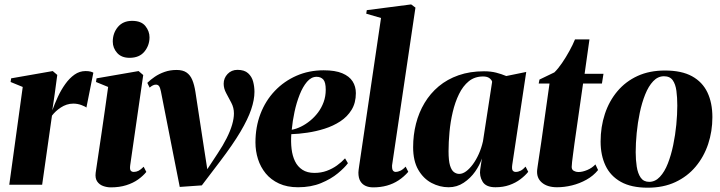

<svg xmlns="http://www.w3.org/2000/svg" viewBox="-20 -837 3264 870"><path d="M22 0 83 -443 28 -465.5 30.5 -482 219 -515 239.5 -497.5 227.5 -408.5 217 -337Q228 -367.5 242.5 -398.8Q257 -430 275.8 -456.2Q294.5 -482.5 317.5 -498.8Q340.5 -515 367.5 -515Q382 -515 390.8 -512.5Q399.5 -510 403 -507.5L371.5 -349.5Q368 -353.5 350 -360.5Q332 -367.5 312 -367.5Q296.5 -367.5 282.2 -362.8Q268 -358 255.8 -350Q243.5 -342 233.2 -332.5Q223 -323 215.5 -313L171 0Z M482 12Q464.5 12 447.2 5.8Q430 -0.5 420.2 -15Q410.5 -29.5 413.5 -54Q414 -59 417.8 -83.2Q421.5 -107.5 427.2 -146.5Q433 -185.5 440.2 -234Q447.5 -282.5 455 -336.2Q462.5 -390 470 -443L415 -465.5L417.5 -482L608 -515L629 -497L570 -88.5Q567.5 -70 572.2 -64Q577 -58 586 -58Q597.5 -58 607.8 -63.2Q618 -68.5 631 -81.5L643 -58Q628 -39.5 605.5 -23.5Q583 -7.5 552.2 2.2Q521.5 12 482 12ZM567 -575Q530.5 -575 510.8 -597.2Q491 -619.5 491 -648.5Q491 -687 514.2 -714.8Q537.5 -742.5 578.5 -742.5Q620 -742.5 638.8 -719Q657.5 -695.5 657.5 -668Q657.5 -631.5 634.5 -603.2Q611.5 -575 567 -575Z M709 -423.5Q705.5 -440.5 700.5 -447Q695.5 -453.5 686.5 -453.5Q679.5 -453.5 672.8 -450.2Q666 -447 658 -440L647.5 -461.5Q662 -476 681.5 -489.2Q701 -502.5 725.8 -511.2Q750.5 -520 780.5 -520Q808.5 -520 825.2 -508.5Q842 -497 851.2 -475Q860.5 -453 865.5 -420.5L904.5 -165.5L920.5 -62.5L889.5 -25L966.5 -142Q990.5 -178 1007 -210.8Q1023.5 -243.5 1031.8 -272Q1040 -300.5 1040 -323Q1040 -349 1028.2 -371.2Q1016.5 -393.5 1005 -414.8Q993.5 -436 993.5 -457.5Q993.5 -483 1011.2 -501.8Q1029 -520.5 1056 -520.5Q1087.5 -520.5 1104.2 -505.2Q1121 -490 1127 -467.2Q1133 -444.5 1133 -421Q1133 -385 1118.2 -341.2Q1103.5 -297.5 1069.5 -240Q1035.5 -182.5 977 -105.5L894.5 3L794.5 10L764.5 -141.5Z M1556.5 -97.5Q1542 -77.5 1511 -51.8Q1480 -26 1434.5 -7.2Q1389 11.5 1330.5 11.5Q1281 11.5 1244.2 -5.5Q1207.5 -22.5 1184 -51.2Q1160.5 -80 1149 -116.2Q1137.5 -152.5 1137.5 -191.5Q1137.5 -261.5 1160.2 -321Q1183 -380.5 1225 -424.8Q1267 -469 1323.5 -493.8Q1380 -518.5 1446.5 -518.5Q1499 -518.5 1531 -505Q1563 -491.5 1577.8 -468.2Q1592.5 -445 1592.5 -415Q1592.5 -371 1573.2 -339.5Q1554 -308 1521.8 -287Q1489.5 -266 1450.8 -253.8Q1412 -241.5 1372.5 -235.8Q1333 -230 1300 -229Q1297.5 -194 1301.2 -162.2Q1305 -130.5 1316.8 -106.2Q1328.5 -82 1350.2 -67.8Q1372 -53.5 1405 -53.5Q1435 -53.5 1460.8 -63Q1486.5 -72.5 1507.2 -87.5Q1528 -102.5 1543.5 -119.5ZM1414.5 -489Q1390.5 -489 1371.2 -466.5Q1352 -444 1337.8 -408Q1323.5 -372 1314.5 -330Q1305.5 -288 1302 -249Q1322 -252.5 1343.5 -263Q1365 -273.5 1385 -289.8Q1405 -306 1421 -327.2Q1437 -348.5 1446.5 -374.5Q1456 -400.5 1456 -430.5Q1456 -464.5 1444.8 -476.8Q1433.5 -489 1414.5 -489Z M1756.5 -87.5Q1756 -69.5 1760.8 -63.8Q1765.5 -58 1773.5 -58Q1782 -58 1793.8 -63.2Q1805.5 -68.5 1818 -82L1830 -58.5Q1810.5 -36 1786.2 -20Q1762 -4 1733.2 4Q1704.5 12 1671 12Q1651 12 1636 5Q1621 -2 1612.5 -16.5Q1604 -31 1604 -55Q1604 -59.5 1605 -67.2Q1606 -75 1607.5 -85.2Q1609 -95.5 1610.5 -105.5L1706.5 -755.5L1639.5 -775L1642 -791L1843 -817L1862.5 -802.5Z M2301 -89.5Q2298.5 -70.5 2303.2 -64.2Q2308 -58 2317 -58Q2328 -58 2339 -63.5Q2350 -69 2361.5 -82L2373.5 -58.5Q2359.5 -41 2338 -24.8Q2316.5 -8.5 2288.2 1.5Q2260 11.5 2225 11.5Q2182 11.5 2166.8 -13.8Q2151.5 -39 2156 -69.5L2163.5 -119Q2154 -89.5 2133 -59.5Q2112 -29.5 2081.2 -9Q2050.5 11.5 2013 11.5Q1972.5 11.5 1935.5 -8Q1898.5 -27.5 1875.2 -67.8Q1852 -108 1852 -170Q1852 -225.5 1865 -276.5Q1878 -327.5 1903.8 -370.5Q1929.5 -413.5 1968 -445.8Q2006.5 -478 2058 -496Q2109.5 -514 2173 -514Q2204 -514 2228.2 -507.8Q2252.5 -501.5 2274 -492.5L2364.5 -511ZM2210 -466.5Q2208 -475 2197.8 -482.8Q2187.5 -490.5 2169 -490.5Q2131 -490.5 2104.2 -468.8Q2077.5 -447 2059.8 -410.5Q2042 -374 2031.5 -329.5Q2021 -285 2016.8 -238.8Q2012.5 -192.5 2012.5 -152Q2012.5 -109 2019.2 -87Q2026 -65 2037.2 -57Q2048.5 -49 2061 -49Q2076 -49 2091.8 -60.5Q2107.5 -72 2122.5 -92.2Q2137.5 -112.5 2149.5 -139.2Q2161.5 -166 2168.5 -197Z M2583 -186.5Q2579.5 -161 2576.8 -139.5Q2574 -118 2572.2 -103Q2570.5 -88 2570.5 -80.5Q2570.5 -68 2580.2 -62.8Q2590 -57.5 2600.5 -57.5Q2619.5 -57.5 2641.2 -66.8Q2663 -76 2678 -92L2690 -66.5Q2668.5 -40 2637.5 -22.8Q2606.5 -5.5 2572 3Q2537.5 11.5 2504 11.5Q2460 11.5 2435.2 -9.8Q2410.5 -31 2414 -67Q2414.5 -72 2416 -82.2Q2417.5 -92.5 2419.8 -107.8Q2422 -123 2425.2 -144Q2428.5 -165 2432.5 -192.5L2470 -458.5H2421L2424.5 -476.5L2492 -509Q2508.5 -525 2526.5 -551.2Q2544.5 -577.5 2560.2 -606.2Q2576 -635 2585.5 -658.5H2651L2629 -502.5H2714.5L2707.5 -458.5H2622Z M2993 -517.5Q3068.5 -517.5 3115.8 -491.5Q3163 -465.5 3185.5 -418.2Q3208 -371 3208 -306Q3208 -242 3188.8 -184.2Q3169.5 -126.5 3132.2 -82Q3095 -37.5 3040.5 -12Q2986 13.5 2915 13.5Q2840.5 13.5 2793.2 -13Q2746 -39.5 2723.8 -86.5Q2701.5 -133.5 2701.5 -195.5Q2701.5 -262 2720.8 -320.5Q2740 -379 2777.5 -423.5Q2815 -468 2869 -492.8Q2923 -517.5 2993 -517.5ZM2988.5 -491.5Q2961 -491.5 2939.8 -469Q2918.5 -446.5 2903.5 -409Q2888.5 -371.5 2879 -326.2Q2869.5 -281 2865 -234.2Q2860.5 -187.5 2860.5 -147.5Q2860.5 -113 2865.2 -82Q2870 -51 2883.2 -32Q2896.5 -13 2921.5 -13Q2949 -13 2970.2 -35.8Q2991.5 -58.5 3006.2 -96.2Q3021 -134 3030.5 -179.8Q3040 -225.5 3044.5 -272Q3049 -318.5 3049 -358.5Q3049 -395 3045 -425.2Q3041 -455.5 3028.2 -473.5Q3015.5 -491.5 2988.5 -491.5Z"/></svg>

Font: Merriweather 144pt ExtraBold
Style: Italic
Weight: 800
Italic angle: -7.8°
Version: Version 2.101